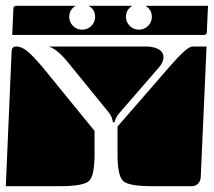

<svg xmlns="http://www.w3.org/2000/svg" viewBox="-20 -650 735 660"><path d="M22 -530 26 -620Q26 -630 36 -630H240Q218 -617 218 -592Q218 -574 231 -561Q244 -548 262 -548Q281 -548 294 -561Q307 -574 307 -592Q307 -617 285 -630H435Q413 -617 413 -592Q413 -574 426 -561Q439 -548 458 -548Q476 -548 489 -561Q502 -574 502 -592Q502 -617 480 -630H695L691 -540Q691 -530 681 -530ZM0 -10 20 -475Q21 -490 35 -490H41Q59 -487 77 -471.5Q95 -456 124 -422L305 -200V-120Q305 -45 285.5 -27.5Q266 -10 185 -10ZM384 -120V-215L563 -421Q621 -488 640 -490H690L670 -40Q669 -27 660.5 -18.5Q652 -10 640 -10H504Q423 -10 403.5 -27.5Q384 -45 384 -120ZM148 -490H490Q542 -485 542 -453Q542 -437 527 -419L390 -261Q377 -246 374 -230H368Q365 -250 355 -262L215 -434Q177 -481 148 -490Z"/></svg>

Font: PrimecolorCV1
Style: Medium
Weight: 500
Designer: gluk
Foundry: gluk
Version: Version 0.672